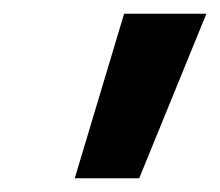

<svg xmlns="http://www.w3.org/2000/svg" viewBox="-20 -775 321 280"><path d="M89 -515 161 -755H281L183 -515Z"/></svg>

Font: DM Sans 9pt ExtraBold
Style: Italic
Weight: 800
Italic angle: -10°
Version: Version 4.004;gftools[0.9.30]